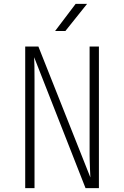

<svg xmlns="http://www.w3.org/2000/svg" viewBox="-20 -970 640 990"><path d="M110 0V-730H178L446 -55Q445 -75 444 -99Q443 -123 442.5 -143Q442 -163 442 -170V-730H490V0H421L156 -675Q157 -661 157.5 -629.5Q158 -598 158 -560V0ZM264 -810 370 -950H429L317 -810Z"/></svg>

Font: JetBrains Mono NL Thin
Style: Regular
Weight: 100
Monospace: yes
Designer: Philipp Nurullin, Konstantin Bulenkov
Foundry: JetBrains
Version: Version 2.305; ttfautohint (v1.8.4.7-5d5b)